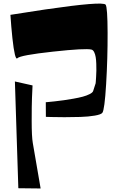

<svg xmlns="http://www.w3.org/2000/svg" viewBox="-20 -674 674 1089"><path d="M39.1 -589.8Q39.1 -589.8 234.9 -620.1Q563 -668 579.1 -647.5Q589.8 -633.3 590.3 -488.3Q590.8 -343.3 582 -197Q573.2 -50.8 560.5 -34.2Q553.2 -24.4 517.6 -18.3Q481.9 -12.2 436 -10.7Q390.1 -9.3 345.7 -9.3Q301.3 -9.3 270.5 -10.3L240.2 -11.2L239.7 -94.2Q245.1 -94.7 254.4 -95.5Q263.7 -96.2 290.3 -99.1Q316.9 -102.1 341.6 -105.5Q366.2 -108.9 396.5 -114.3Q426.8 -119.6 449.5 -125.7Q472.2 -131.8 488.8 -140.4Q505.4 -148.9 508.3 -157.7L522.5 -201.7Q522.9 -205.6 523.4 -211.9Q523.9 -218.3 525.1 -237.3Q526.4 -256.3 526.6 -273.7Q526.9 -291 526.1 -312.5Q525.4 -334 522.7 -350.1Q520 -366.2 514.2 -378.2Q508.3 -390.1 499.5 -392.6Q466.3 -401.4 280.5 -381.1Q94.7 -360.8 78.6 -343.8Q64.5 -328.6 50.3 -458Q43.5 -522.5 39.1 -589.8ZM64.5 -211.9 164.6 -189.5Q163.1 -162.1 161.4 -119.1Q159.7 -76.2 159.7 12.2Q159.7 100.6 166 136.7L210.4 395L84 393.6Z"/></svg>

Font: Some Time Later
Style: Regular
Weight: 400
Version: Version 003.300